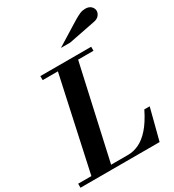

<svg xmlns="http://www.w3.org/2000/svg" viewBox="-258 -1113 1121 1240"><g transform="rotate(-30 302.0 -493.0)"><path d="M63 0 227 -754H378L210 0ZM-29 0V-30H344Q384 -30 424 -48.5Q464 -67 503.5 -111Q543 -155 581 -232H621L561 0ZM107 -724V-754H486V-724ZM313 -845 489 -954Q518 -971 536 -978.5Q554 -986 575 -986Q603 -986 618 -971Q633 -956 633 -937Q633 -921 620.5 -905Q608 -889 580 -884L382 -845Z"/></g></svg>

Font: Libre Bodoni
Style: Bold Italic
Weight: 700
Italic angle: -13°
Version: Version 2.005;gftools[0.9.23]